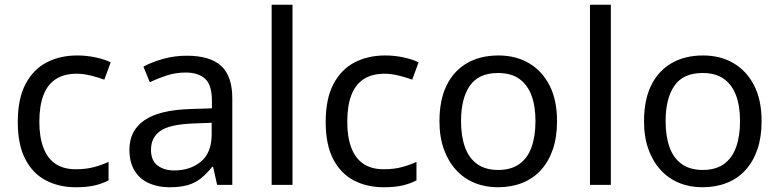

<svg xmlns="http://www.w3.org/2000/svg" viewBox="-20 -780 3287 810"><path d="M300 10Q229 10 173.5 -19Q118 -48 86.5 -109Q55 -170 55 -265Q55 -364 88 -426Q121 -488 177.5 -517Q234 -546 306 -546Q347 -546 385 -537.5Q423 -529 447 -517L420 -444Q396 -453 364 -461Q332 -469 304 -469Q250 -469 215 -446Q180 -423 163 -378Q146 -333 146 -266Q146 -202 163 -157Q180 -112 214 -89Q248 -66 299 -66Q343 -66 376.5 -75Q410 -84 438 -97V-19Q411 -5 378.5 2.5Q346 10 300 10Z M768 -545Q866 -545 913 -502Q960 -459 960 -365V0H896L879 -76H875Q852 -47 827.5 -27.5Q803 -8 771.5 1Q740 10 695 10Q647 10 608.5 -7Q570 -24 548 -59.5Q526 -95 526 -149Q526 -229 589 -272.5Q652 -316 783 -320L874 -323V-355Q874 -422 845 -448Q816 -474 763 -474Q721 -474 683 -461.5Q645 -449 612 -433L585 -499Q620 -518 668 -531.5Q716 -545 768 -545ZM794 -259Q694 -255 655.5 -227Q617 -199 617 -148Q617 -103 644.5 -82Q672 -61 715 -61Q783 -61 828 -98.5Q873 -136 873 -214V-262Z M1214 0H1126V-760H1214Z M1599 10Q1528 10 1472.5 -19Q1417 -48 1385.5 -109Q1354 -170 1354 -265Q1354 -364 1387 -426Q1420 -488 1476.5 -517Q1533 -546 1605 -546Q1646 -546 1684 -537.5Q1722 -529 1746 -517L1719 -444Q1695 -453 1663 -461Q1631 -469 1603 -469Q1549 -469 1514 -446Q1479 -423 1462 -378Q1445 -333 1445 -266Q1445 -202 1462 -157Q1479 -112 1513 -89Q1547 -66 1598 -66Q1642 -66 1675.5 -75Q1709 -84 1737 -97V-19Q1710 -5 1677.5 2.5Q1645 10 1599 10Z M2330 -269Q2330 -202 2312.5 -150.5Q2295 -99 2262.5 -63Q2230 -27 2183.5 -8.5Q2137 10 2080 10Q2027 10 1982 -8.5Q1937 -27 1904 -63Q1871 -99 1852.5 -150.5Q1834 -202 1834 -269Q1834 -358 1864 -419.5Q1894 -481 1950 -513.5Q2006 -546 2083 -546Q2156 -546 2211.5 -513.5Q2267 -481 2298.5 -419.5Q2330 -358 2330 -269ZM1925 -269Q1925 -206 1941.5 -159.5Q1958 -113 1993 -88Q2028 -63 2082 -63Q2136 -63 2171 -88Q2206 -113 2222.5 -159.5Q2239 -206 2239 -269Q2239 -333 2222 -378Q2205 -423 2170.5 -447.5Q2136 -472 2081 -472Q1999 -472 1962 -418Q1925 -364 1925 -269Z M2557 0H2469V-760H2557Z M3193 -269Q3193 -202 3175.5 -150.5Q3158 -99 3125.5 -63Q3093 -27 3046.5 -8.5Q3000 10 2943 10Q2890 10 2845 -8.5Q2800 -27 2767 -63Q2734 -99 2715.5 -150.5Q2697 -202 2697 -269Q2697 -358 2727 -419.5Q2757 -481 2813 -513.5Q2869 -546 2946 -546Q3019 -546 3074.5 -513.5Q3130 -481 3161.5 -419.5Q3193 -358 3193 -269ZM2788 -269Q2788 -206 2804.5 -159.5Q2821 -113 2856 -88Q2891 -63 2945 -63Q2999 -63 3034 -88Q3069 -113 3085.5 -159.5Q3102 -206 3102 -269Q3102 -333 3085 -378Q3068 -423 3033.5 -447.5Q2999 -472 2944 -472Q2862 -472 2825 -418Q2788 -364 2788 -269Z"/></svg>

Font: Noto Sans Gurmukhi
Style: Regular
Weight: 400
Designer: Jelle Bosma - Monotype Design Team
Foundry: Monotype Imaging Inc.
Version: Version 2.003